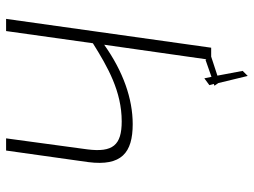

<svg xmlns="http://www.w3.org/2000/svg" viewBox="-124 -606 853 646"><g transform="rotate(-90 303.0 -283.5)"><path d="M465 0 562 -690H521L480 -398C400 -348 318 -301 217 -301C137 -301 112 -331 123 -417L160 -690H119L80 -413C66 -302 111 -264 208 -264C293 -264 385 -296 475 -360L426 -16L424 -19L367 1L362 -23L339 -6L343 9L337 11L346 24L370 123L387 106L371 21L435 0Z"/></g></svg>

Font: Exo 2 Extra Light
Style: Italic
Weight: 250
Italic angle: -8°
Designer: Natanael Gama
Version: Version 1.001;PS 001.001;hotconv 1.0.88;makeotf.lib2.5.64775